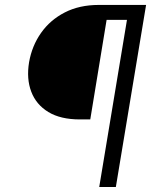

<svg xmlns="http://www.w3.org/2000/svg" viewBox="-20 -747 624 767"><path d="M376.4 0 487.2 -667.6H405.9L340.6 -269.9H299.4Q221.9 -269.9 173.1 -299.5Q124.3 -329.2 104.8 -380.9Q85.2 -432.5 96.2 -498.6Q107.6 -563.9 144 -615.6Q180.4 -667.3 238.8 -697.3Q297.2 -727.3 374.6 -727.3H563.6L442.8 0Z"/></svg>

Font: Inter Light  BETA
Style: Italic
Weight: 300
Italic angle: 9.39999°
Designer: Rasmus Andersson
Foundry: rsms
Version: Version 3.011;git-f93a4a705